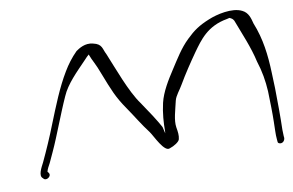

<svg xmlns="http://www.w3.org/2000/svg" viewBox="-75 -810 1496 980"><g transform="rotate(-10 673.5 -319.5)"><path d="M94 -78C81 -53 60 -15 78 0L84 6C91 12 103 9 110 2C122 -10 115 -20 108 -27C111 -41 119 -54 127 -69C133 -83 141 -100 151 -121C171 -164 189 -210 208 -257L236 -326C245 -349 255 -370 264 -391C289 -450 345 -504 395 -556C403 -565 411 -573 419 -580C433 -542 444 -532 468 -467C500 -385 516 -342 562 -276C595 -228 623 -180 657 -136C674 -113 714 -20 745 -37C767 -44 794 -61 797 -74C802 -93 799 -113 795 -136C789 -175 805 -222 816 -271C822 -296 845 -321 859 -346C888 -396 925 -451 958 -498C998 -553 1041 -618 1146 -636C1152 -638 1159 -639 1160 -639C1169 -634 1174 -633 1181 -621C1208 -549 1242 -472 1259 -395C1276 -343 1285 -290 1288 -236L1290 -152C1291 -124 1290 -100 1290 -78C1290 -43 1287 -14 1290 14L1291 25C1291 30 1293 33 1298 35C1313 41 1327 29 1328 13L1327 2C1327 -5 1326 -15 1326 -30C1328 -99 1327 -176 1326 -246L1323 -328C1320 -416 1310 -504 1275 -590C1268 -617 1261 -648 1230 -663C1181 -688 1098 -668 1055 -650C1001 -628 972 -608 934 -571C891 -530 861 -479 829 -430C797 -381 763 -326 750 -271C738 -219 735 -170 735 -128L734 -116L726 -150C716 -169 702 -191 687 -215L637 -290C587 -358 541 -488 508 -567C493 -594 498 -621 451 -631C410 -642 377 -619 361 -608C332 -579 309 -548 290 -516C244 -440 209 -350 174 -263C150 -201 120 -133 94 -78Z"/></g></svg>

Font: Stray Cat
Style: UltExtObl
Weight: 400
Version: Version 1.0